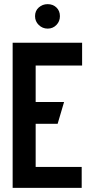

<svg xmlns="http://www.w3.org/2000/svg" viewBox="-20 -906 451 926"><path d="M210 -886Q185 -886 167 -870Q149 -854 149 -828Q149 -803 167 -785.5Q185 -768 210 -768Q235 -768 252 -785.5Q269 -803 269 -828Q269 -854 252 -870Q235 -886 210 -886ZM41 0H374V-101H152L152 -309H258L289 -414H152V-590H376V-700H41Z"/></svg>

Font: Advent Pro
Style: Regular
Weight: 400
Designer: VivaRado, Andreas Kalpakidis
Foundry: VivaRado, Andreas Kalpakidis
Version: Version 3.000